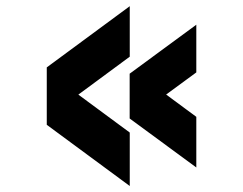

<svg xmlns="http://www.w3.org/2000/svg" viewBox="-20 -644 790 624"><path d="M132 -238.4V-425L401.7 -623.9V-459.8L171.9 -290.2V-382.8L401.7 -213.2V-39.5ZM401.4 -258.9V-404.5L618 -563.7V-408.7L453.1 -287.6V-386.1L618 -264.3V-99.7Z"/></svg>

Font: Martian Mono sWd Rg
Style: Regular
Weight: 400
Width: 6
Monospace: yes
Designer: Roman Shamin
Foundry: Evil Martians
Version: Version 1.000